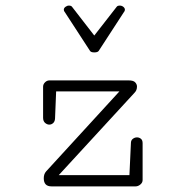

<svg xmlns="http://www.w3.org/2000/svg" viewBox="-20 -663 645 683"><path d="M315.4 -476.6Q303.7 -476.6 300.3 -481.9L210.4 -620.1Q207 -623.5 207 -628.4Q207 -634.3 212.9 -638.7Q218.8 -643.1 225.1 -643.1Q233.4 -643.1 236.3 -638.7L315.4 -536.6L395 -638.7Q397.9 -643.1 406.2 -643.1Q413.1 -643.1 418.7 -638.7Q424.3 -634.3 424.3 -628.4Q424.3 -623.5 420.9 -620.1L331.1 -481.9Q327.6 -476.6 315.4 -476.6ZM163.1 0Q135.7 0 135.7 -28.8Q135.7 -43.9 144 -53.2L404.8 -337.9H179.7L175.8 -241.7Q175.3 -231 169.2 -225.3Q163.1 -219.7 155.3 -219.7Q147.5 -219.7 140.4 -225.8Q133.3 -231.9 133.3 -244.1V-354.5Q133.3 -363.3 140.1 -370.1Q147 -377 155.8 -377H437.5Q454.6 -377 460.9 -370.1Q467.3 -363.3 467.3 -355Q467.3 -341.8 458.5 -333L189 -40H440.4L445.8 -155.8Q446.3 -164.6 452.9 -169.4Q459.5 -174.3 467.3 -174.3Q475.1 -174.3 481.2 -169.4Q487.3 -164.6 487.3 -153.8V-22.5Q487.3 -13.2 479.2 -6.6Q471.2 0 462.4 0Z"/></svg>

Font: Cutive Mono
Style: Regular
Weight: 400
Designer: Vernon Adams
Foundry: Vernon Adams
Version: Version 1.110; ttfautohint (v1.8.4.7-5d5b)